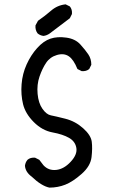

<svg xmlns="http://www.w3.org/2000/svg" viewBox="-20 -856 540 890"><path d="M209 13.7Q171.9 5.9 127 -37.1Q97.7 -58.6 95.7 -87.9Q97.7 -103.5 107.4 -115.2Q121.1 -127 142.6 -125L162.1 -115.2L181.6 -89.8Q205.1 -64.5 240.7 -68.4Q276.4 -72.3 307.6 -106Q338.9 -139.6 334 -169.9Q329.1 -200.2 300.3 -216.8Q271.5 -233.4 223.6 -242.2Q175.8 -251 136.7 -290Q97.7 -329.1 86.9 -373Q76.2 -417 80.1 -465.8Q84 -514.6 103.5 -557.6Q123 -600.6 152.3 -633.3Q181.6 -666 213.9 -676.8Q246.1 -687.5 287.6 -681.6Q329.1 -675.8 352.5 -649.9Q376 -624 389.6 -603.5Q403.3 -583 403.3 -555.7L393.6 -536.1Q379.9 -524.4 358.4 -526.4L338.9 -536.1Q321.3 -580.1 298.8 -595.2Q276.4 -610.4 244.1 -601.1Q211.9 -591.8 193.8 -564.9Q175.8 -538.1 163.1 -501Q150.4 -463.9 154.3 -420.9Q158.2 -377.9 176.8 -351.6Q195.3 -325.2 215.8 -321.3Q236.3 -317.4 282.7 -305.7Q329.1 -293.9 365.2 -261.7Q401.4 -229.5 405.3 -199.2Q409.2 -168.9 404.3 -127.4Q399.4 -85.9 358.4 -49.8Q317.4 -13.7 282.7 0Q248 13.7 209 13.7ZM181.6 -689.5Q166 -691.4 154.3 -701.2Q142.6 -716.8 144.5 -738.3L156.2 -759.8Q187.5 -781.2 216.8 -806.6Q246.1 -832 284.2 -835.9L303.7 -826.2Q315.4 -812.5 313.5 -791L303.7 -771.5L210.9 -701.2Q197.3 -691.4 181.6 -689.5Z"/></svg>

Font: NaikaiFont
Style: Regular
Weight: 400
Version: Version 1.67